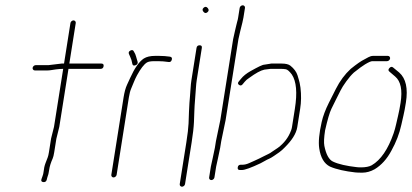

<svg xmlns="http://www.w3.org/2000/svg" viewBox="-20 -671 1557 725"><path d="M162.8 -425H114.8C112.1 -425 109.7 -424 107.3 -422C105 -420 103.7 -417.7 103.2 -415C102.8 -412.3 103.4 -410 105.1 -408C106.8 -406 109 -405 111.6 -405H159.6C164.3 -405 169.4 -405.5 174.9 -406.5C180.4 -407.5 185.8 -408.3 191.3 -409C202.2 -410.3 211.3 -411 218.6 -411L183.9 -192L172.9 -148L164.8 -96.5C163.4 -87.5 161.8 -80.8 160.1 -76.5C158.4 -72.2 155.7 -65.1 151.9 -55.2C148.1 -45.3 145.7 -34.3 144.5 -22C144 -16.7 142.6 -11 140.3 -5L136.7 5C134.3 11.7 136.4 15.5 142.9 16.5C149.4 17.5 153.8 15 156.1 9L158.7 -1C161.8 -8.3 164.2 -18.1 165.8 -30.3C167.4 -42.4 171.8 -56.7 179.1 -73C181.1 -77.7 183 -85.3 184.7 -96L192.8 -147L203.9 -192L238.6 -411H359.6C366.3 -411 370.1 -414.3 371.2 -421C372.2 -427.7 369.4 -431 362.8 -431H241.8L266 -584C266.4 -586.7 265.8 -589 264.1 -591C262.4 -593 260.2 -594 257.6 -594C254.9 -594 252.4 -593 250.1 -591C247.8 -589 246.4 -586.7 246 -584L221.8 -431H212.8Z M491.4 -424.5C498.1 -426.8 500.9 -431 499.8 -437C494.8 -454.7 491.7 -464.7 490.6 -467L485.2 -477C482.7 -482.3 478.3 -483.3 472.1 -480C466 -476.7 464.4 -472 467.4 -466L471.8 -456C475.2 -449.3 477.9 -440.7 479.7 -430C480.8 -424 484.7 -422.2 491.4 -424.5ZM408.8 -1C411.4 -1 413.9 -2 416.3 -4C418.6 -6 419.9 -8.3 420.4 -11L466.6 -303C468.9 -317.3 471.8 -328.6 475.5 -337C478.1 -343 481.3 -350.7 485.1 -360.2C488.9 -369.7 493 -378.5 497.3 -386.5C511.1 -411.8 523.5 -428 534.7 -435C540 -438.3 549.2 -440 562.3 -440H577.3C589.3 -440 602.2 -439 615.8 -437C622.3 -435.7 626.5 -438.3 628.6 -445C630.7 -451.7 628.5 -455.7 622 -457C608.3 -459 594.5 -460 580.5 -460H565.5C547.7 -460 533.5 -456.7 522.9 -450C505.5 -438.3 488.5 -414.2 471.9 -377.5C469.3 -371.8 465.3 -363 459.7 -351C454.1 -339 449.8 -323 446.6 -303L400.4 -11C399.9 -8.3 400.6 -6 402.3 -4C403.9 -2 406.1 -1 408.8 -1Z M733.7 -500C727.1 -500 723.2 -496.7 722.1 -490L702.7 -367.5C701.3 -358.5 700.3 -348.8 699.7 -338.5C699 -328.2 698.3 -318.7 697.6 -310C696.9 -301.3 696.2 -292.3 695.4 -283C694.6 -273.7 694 -262.5 693.6 -249.5C693.2 -236.5 692.6 -221.6 692 -204.8C691.3 -188 688.5 -164.1 683.6 -133L658.7 24C658.3 26.7 658.9 29 660.6 31C662.3 33 664.5 34 667.2 34C669.8 34 672.3 33 674.6 31C676.9 29 678.3 26.7 678.7 24L703.6 -133C708.6 -164.6 711.5 -190.4 712.4 -210.5C713 -224.8 713.5 -238.5 713.9 -251.5C714.3 -264.5 715.2 -279.6 716.7 -296.7C718.1 -313.9 719.2 -328.3 719.9 -340C720.5 -350 721.5 -359.3 722.8 -368L742.1 -490C743.2 -496.7 740.4 -500 733.7 -500ZM749.2 -642C743.8 -637.3 743.5 -632.2 748.3 -626.5C753 -620.8 758.1 -620.3 763.5 -625C768.9 -629.7 769.3 -634.8 764.5 -640.5C759.7 -646.2 754.6 -646.7 749.2 -642Z M1001.8 -411H1040.1C1047.1 -411 1053.5 -410.5 1059.4 -409.5C1065.2 -408.5 1072.7 -402 1081.8 -390C1099.2 -364.2 1103.1 -320.9 1093.4 -260L1082.5 -191C1081.8 -186.3 1080.6 -182 1078.9 -178C1069.3 -152 1052.8 -130.3 1029.6 -113L1008.7 -99C1002.4 -94.3 997.3 -91.2 993.3 -89.5C989.3 -87.8 983.9 -85.2 977 -81.5C970.2 -77.8 964 -74.7 958.5 -72.2C953 -69.7 946.7 -66.8 939.7 -63.5C936.2 -61.8 929.8 -59 920.7 -55C911.6 -51 903.5 -49 896.3 -49H889.3C882.6 -49 878.7 -45.7 877.7 -39C876.6 -32.3 879.4 -29 886.1 -29H893.1C904.4 -29 927.9 -37.5 963.8 -54.5C967.3 -56.2 972.5 -59 979.4 -63C986.2 -67 991.8 -69.8 996.1 -71.5C1000.3 -73.2 1006.4 -76.7 1014.2 -82L1034.5 -96C1041.8 -101.3 1048.8 -107.5 1055.4 -114.5C1081.1 -140 1098.5 -165.5 1102.5 -191L1113.4 -260C1117.5 -285.7 1117.9 -312.4 1114.6 -340C1113.9 -346 1112.8 -352 1111.5 -358C1110.1 -364 1107.5 -373.6 1103.4 -386.7C1099.2 -399.9 1090.2 -412 1076.5 -423C1069.8 -428.3 1058.8 -431 1043.3 -431H1004.3C1002.3 -431 994.1 -429.7 979.6 -427C971.2 -427 955.7 -418.9 926.6 -402.8C910.7 -393.9 898.3 -384 889.6 -373L882.2 -364C877.3 -358.7 877.4 -354.2 882.5 -350.5C887.6 -346.8 892.2 -347.7 896.4 -353L903.8 -362C908 -367.3 913.8 -372.3 921.2 -377C945.5 -394.6 963.7 -404.9 978.1 -408ZM803.2 -74 811.4 -113 815.4 -138 831.9 -217.5 880.3 -523 887.1 -553C894 -579.7 898.1 -597 899.3 -605L905 -641C905.4 -643.7 904.8 -646 903.1 -648C901.4 -650 899.3 -651 896.6 -651C893.9 -651 891.4 -650 889.1 -648C886.8 -646 885.4 -643.7 885 -641L879.3 -605C878.5 -599.7 877.4 -594.7 875.9 -590C874.5 -585.3 873.2 -580 871.9 -574C870.6 -568 869.1 -561.3 867.2 -554L860.3 -523L812 -218L795.4 -138L791.4 -113L783.2 -74L776.2 -42L769.7 -1C769.2 1.7 769.9 4 771.5 6C773.2 8 775.4 9 778.1 9C780.7 9 783.2 8 785.5 6C787.9 4 789.2 1.7 789.7 -1L796.2 -42Z M1453 -450C1453.4 -452.7 1452.8 -455 1451.1 -457C1449.4 -459 1447.3 -460 1444.6 -460H1389.1C1383.1 -460 1377.1 -458.3 1371.1 -455C1365 -451.7 1359.6 -448.7 1354.6 -446C1344.6 -441.3 1327.4 -429.6 1304.4 -411C1282.2 -390.6 1263.5 -365.5 1248.4 -335.5C1243.6 -325.8 1234.6 -308.1 1221.6 -282.4C1208.7 -256.6 1199.6 -232.5 1194.6 -210C1185 -167.5 1181.9 -134.5 1185.4 -111C1190.5 -75.9 1204.1 -52.9 1226 -42C1249.8 -31.4 1285.2 -24 1320.9 -20C1326.8 -19.3 1335.9 -19 1348.1 -19C1363.5 -19 1379.4 -23.3 1394.8 -32C1420.1 -47.3 1441.2 -70.6 1457.9 -102C1475.7 -133.8 1488.1 -166.2 1495.3 -199C1497.7 -210.3 1500.5 -222.3 1503.5 -235C1506.5 -247.7 1509.6 -264 1512.7 -284C1521.1 -337 1512.8 -374.7 1487.6 -397L1464.6 -416C1459.9 -420 1455.2 -419.3 1450.3 -414C1445.5 -408.7 1445.7 -404 1451.1 -400L1472.2 -382C1493.4 -364 1500.2 -331 1492.6 -283C1489.6 -264.3 1486.7 -248.8 1483.7 -236.5C1480.8 -224.2 1478 -212.3 1475.6 -201C1473.1 -189.7 1470 -178.7 1466.4 -168C1445.3 -107.1 1417.7 -66.8 1383.7 -47C1374.5 -41.7 1359.9 -39 1343.4 -39C1336.9 -39 1331 -39.3 1325.6 -40C1290.2 -44 1257.4 -51 1237 -61C1222 -68.2 1211.3 -87.9 1204.8 -120.2C1202.4 -132.3 1203.4 -151.9 1207.6 -179C1216.6 -218.7 1224.5 -245.9 1231.6 -260.5C1235.5 -268.8 1241.2 -280.2 1248.4 -294.5C1255.7 -308.8 1261.6 -320.5 1266 -329.5C1270.4 -338.5 1277.5 -349.8 1287.4 -363.5C1297.2 -377.2 1306.8 -388.3 1316.2 -397C1335.1 -412.3 1349.6 -422.6 1358.5 -428C1371.8 -436 1380.9 -440 1385.9 -440H1441.4C1444.1 -440 1446.6 -441 1448.9 -443C1451.2 -445 1452.6 -447.3 1453 -450Z"/></svg>

Font: Proton
Style: RgCndIt
Weight: 500
Version: Version 1.017